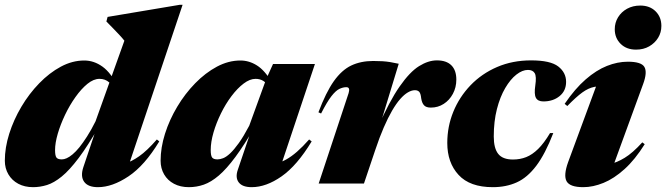

<svg xmlns="http://www.w3.org/2000/svg" viewBox="-26 -760 2758 795"><path d="M455.5 -367.5Q443 -404 426.2 -418.8Q409.5 -433.5 386 -433.5Q361.5 -433.5 336 -412.8Q310.5 -392 286.5 -358.2Q262.5 -324.5 243.5 -284.8Q224.5 -245 213.2 -206.5Q202 -168 202 -138.5Q202 -116 207.5 -108Q213 -100 230 -100Q239 -100 250 -104.8Q261 -109.5 274.5 -120.8Q288 -132 302.8 -150.2Q317.5 -168.5 334.5 -195Q351.5 -221.5 369.5 -257.5L489 -591.5Q480.5 -602.5 468 -615.8Q455.5 -629 441.8 -643.2Q428 -657.5 414.5 -671L419.5 -690L717.5 -740H730L495.5 -41.5L439.5 -74.5Q464.5 -75.5 491.2 -83Q518 -90.5 550.2 -113Q582.5 -135.5 623.5 -182.5L633.5 -174.5Q573 -74.5 506 -29.8Q439 15 379.5 15Q338.5 15 322.5 -7.2Q306.5 -29.5 319 -67.5L377 -240L385 -239Q338 -156.5 299.8 -105.8Q261.5 -55 229.5 -29Q197.5 -3 168.8 6Q140 15 111 15Q76 15 49.8 1Q23.5 -13 8.8 -38Q-6 -63 -6 -94.5Q-6 -148.5 12.2 -206.2Q30.5 -264 62.5 -318Q94.5 -372 136.5 -415.2Q178.5 -458.5 226 -484Q273.5 -509.5 323 -509.5Q363 -509.5 398.5 -484Q434 -458.5 464 -398Z M958.5 -56.5 1021.5 -242 1031.5 -239Q986 -160.5 949 -110.5Q912 -60.5 880 -33.2Q848 -6 818 4.5Q788 15 756 15Q721 15 694.5 1Q668 -13 653.5 -38Q639 -63 639 -94.5Q639 -148.5 657.2 -206.2Q675.5 -264 707.8 -318Q740 -372 782.2 -415.2Q824.5 -458.5 872.2 -484Q920 -509.5 969.5 -509.5Q1005.5 -509.5 1038 -489Q1070.5 -468.5 1098.5 -420.5L1088 -398Q1078 -416.5 1064.2 -425Q1050.5 -433.5 1032 -433.5Q1008.5 -433.5 982.8 -414Q957 -394.5 932.5 -362Q908 -329.5 888.8 -290.2Q869.5 -251 858 -211.5Q846.5 -172 846.5 -138.5Q846.5 -116 852.2 -108Q858 -100 874.5 -100Q885 -100 898 -105Q911 -110 927 -125Q943 -140 962.8 -167.5Q982.5 -195 1006 -239.5L1076 -432L1104.5 -495H1278L1130.5 -54L1112.5 -80.5Q1136 -87 1158.2 -99.2Q1180.5 -111.5 1204 -132Q1227.5 -152.5 1254 -182.5L1264.5 -174.5Q1204 -74.5 1140 -29.8Q1076 15 1016 15Q978 15 962.8 -4.5Q947.5 -24 958.5 -56.5Z M1417.5 -374.5Q1421 -386 1419 -392.5Q1417 -399 1408 -399Q1394.5 -399 1379.5 -392Q1364.5 -385 1346.5 -362Q1328.5 -339 1303.5 -290L1292.5 -295Q1323.5 -377.5 1356.2 -423.8Q1389 -470 1428.5 -488.8Q1468 -507.5 1519 -507.5Q1541 -507.5 1557.2 -506.5Q1573.5 -505.5 1589 -503Q1604.5 -500.5 1625 -496L1537 -207.5L1538.5 -232Q1586.5 -341.5 1628.8 -402Q1671 -462.5 1709.2 -486.2Q1747.5 -510 1783 -510Q1822.5 -510 1843 -489.5Q1863.5 -469 1863.5 -430.5Q1863.5 -398 1849.2 -371.5Q1835 -345 1811.2 -329.8Q1787.5 -314.5 1758 -314.5Q1738.5 -314.5 1729.8 -324Q1721 -333.5 1718 -353Q1716 -373 1709.8 -379.8Q1703.5 -386.5 1692 -386.5Q1678.5 -386.5 1663 -377.5Q1647.5 -368.5 1631 -349.8Q1614.5 -331 1597.5 -301.8Q1580.5 -272.5 1563 -232.2Q1545.5 -192 1528 -139.5L1481 0H1293.5Z M2160 -470.5Q2137 -470.5 2112.2 -451.2Q2087.5 -432 2066 -395.5Q2044.5 -359 2031.5 -308.2Q2018.5 -257.5 2018.5 -195Q2018.5 -146 2037 -122.8Q2055.5 -99.5 2098 -99.5Q2127.5 -99.5 2152.8 -109.5Q2178 -119.5 2202.2 -143.2Q2226.5 -167 2251.5 -209H2265Q2231.5 -122.5 2194.5 -73.5Q2157.5 -24.5 2113.5 -4.8Q2069.5 15 2014.5 15Q1919.5 15 1872.8 -35.8Q1826 -86.5 1826 -168Q1826 -236 1851 -297.2Q1876 -358.5 1922.2 -406.8Q1968.5 -455 2032.2 -482.5Q2096 -510 2173 -510Q2253 -510 2285.5 -484.8Q2318 -459.5 2318 -421Q2318 -384 2291 -362Q2264 -340 2224 -340Q2201 -340 2193 -355Q2185 -370 2190.5 -406.5Q2196 -443.5 2188 -457Q2180 -470.5 2160 -470.5Z M2326.5 -89 2460 -450.5 2492.5 -402Q2459 -405 2434.8 -400.2Q2410.5 -395.5 2385.2 -377.2Q2360 -359 2323 -321L2312 -330Q2355 -393 2399 -431.2Q2443 -469.5 2487 -487Q2531 -504.5 2573.5 -504.5Q2629.5 -504.5 2642.2 -482.8Q2655 -461 2637 -412L2502 -42.5L2445 -74.5Q2471.5 -75 2499.5 -80.8Q2527.5 -86.5 2560.5 -106.5Q2593.5 -126.5 2633.5 -170.5L2643.5 -163Q2603.5 -99 2560 -59.8Q2516.5 -20.5 2473 -2.8Q2429.5 15 2389 15Q2334 15 2320.2 -9.2Q2306.5 -33.5 2326.5 -89ZM2519.5 -639Q2519.5 -666 2533 -688.2Q2546.5 -710.5 2570.5 -723.8Q2594.5 -737 2625 -737Q2664.5 -737 2688.5 -713.2Q2712.5 -689.5 2712.5 -652.5Q2712.5 -625.5 2699 -603.5Q2685.5 -581.5 2662 -568Q2638.5 -554.5 2607.5 -554.5Q2568 -554.5 2543.8 -578.5Q2519.5 -602.5 2519.5 -639Z"/></svg>

Font: Newsreader 60pt ExtraBold
Style: Italic
Weight: 800
Italic angle: -17°
Designer: Hugues Gentile
Foundry: Production Type
Version: Version 1.003